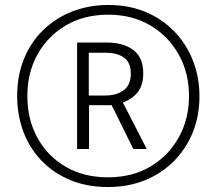

<svg xmlns="http://www.w3.org/2000/svg" viewBox="-20 -743 870 772"><path d="M414 9Q330 9 262.5 -19Q195 -47 147 -97Q99 -147 74 -213.5Q49 -280 49 -357Q49 -439 76.5 -506.5Q104 -574 154 -622.5Q204 -671 271 -697Q338 -723 416 -723Q498 -723 565 -695Q632 -667 680.5 -617Q729 -567 755.5 -500Q782 -433 782 -356Q782 -277 755 -210.5Q728 -144 678.5 -94.5Q629 -45 562 -18Q495 9 414 9ZM414 -30Q512 -30 585 -73.5Q658 -117 699 -191Q740 -265 740 -357Q740 -450 698.5 -524Q657 -598 584 -641Q511 -684 415 -684Q318 -684 245 -641Q172 -598 131 -524.5Q90 -451 90 -357Q90 -262 131 -188Q172 -114 245 -72Q318 -30 414 -30ZM290 -144V-572H408Q476 -572 516 -542Q556 -512 556 -448Q556 -400 533.5 -372Q511 -344 474 -331L570 -144H516L429 -320H338V-144ZM403 -359Q448 -359 477 -380Q506 -401 506 -447Q506 -491 479 -511Q452 -531 404 -531H337V-359Z"/></svg>

Font: Noto Sans Khmer ExtraCondensed Light
Style: Regular
Weight: 300
Width: 2
Designer: Danh Hong and the Monotype Design Team
Foundry: Monotype Imaging Inc.
Version: Version 2.004; ttfautohint (v1.8.4.7-5d5b)